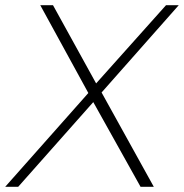

<svg xmlns="http://www.w3.org/2000/svg" viewBox="-38 -719 708 739"><path d="M650 -699 353 -363 554 0H503L321 -326L32 0H-18L302 -361L117 -699H166L332 -398L601 -699Z"/></svg>

Font: TypoPRO Montserrat
Style: Italic
Weight: 275
Italic angle: -11.3°
Designer: Julieta Ulanovsky
Foundry: Julieta Ulanovsky
Version: Version 6.001